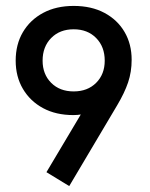

<svg xmlns="http://www.w3.org/2000/svg" viewBox="-20 -614 507 649"><path d="M214 15 137 -32 290 -289 328 -262Q312 -244 284 -234.5Q256 -225 228 -225Q169 -225 125.5 -248.5Q82 -272 57.5 -313.5Q33 -355 33 -409Q33 -464 57.5 -505.5Q82 -547 126 -570.5Q170 -594 229 -594Q289 -594 333 -570.5Q377 -547 401 -506Q425 -465 425 -412Q425 -371 413 -335.5Q401 -300 376 -258ZM229 -305Q276 -305 305 -334Q334 -363 334 -409Q334 -456 305 -485.5Q276 -515 229 -515Q182 -515 153 -485.5Q124 -456 124 -409Q124 -363 153 -334Q182 -305 229 -305Z"/></svg>

Font: Rokkitt Medium
Style: Regular
Weight: 500
Version: Version 3.103